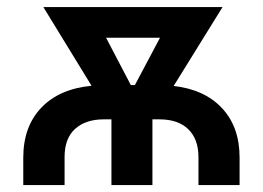

<svg xmlns="http://www.w3.org/2000/svg" viewBox="-20 -536 761 556"><path d="M47.4 0V-79.6Q47.4 -169.4 99.6 -224.1Q151.9 -278.8 245.1 -287.6L105.5 -515.6H624.5L482.9 -287.1Q572.8 -276.9 623.3 -222.4Q673.8 -168 673.8 -79.6V0H554.7V-81.1Q554.7 -132.8 525.4 -161.6Q496.1 -190.4 441.4 -190.4H421.4V0H302.7V-190.4H280.8Q228 -190.4 197.5 -162.8Q167 -135.3 167 -81.1V0ZM358.9 -289.6H370.6L443.4 -426.8H287.1Z"/></svg>

Font: Inter Display SemiBold
Style: Regular
Weight: 600
Designer: Rasmus Andersson
Foundry: rsms
Version: Version 4.001;git-9221beed3